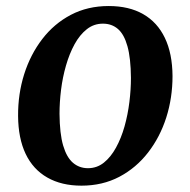

<svg xmlns="http://www.w3.org/2000/svg" viewBox="-20 -588 616 621"><path d="M331.5 -568.5Q397.5 -568.5 443.2 -542.2Q489 -516 513.2 -465.5Q537.5 -415 538 -342Q538 -271.5 517.8 -208Q497.5 -144.5 459 -94.8Q420.5 -45 366 -16.2Q311.5 12.5 243.5 12.5Q179 12.5 133 -13.8Q87 -40 63 -90.2Q39 -140.5 38.5 -213Q38 -284 58.2 -348Q78.5 -412 116.8 -461.8Q155 -511.5 209.2 -540Q263.5 -568.5 331.5 -568.5ZM313 -511.5Q283.5 -511.5 260.8 -493.5Q238 -475.5 221.2 -445Q204.5 -414.5 193.5 -376.2Q182.5 -338 177.5 -297.8Q172.5 -257.5 172.5 -220Q173 -156 184.2 -117.5Q195.5 -79 216 -61.5Q236.5 -44 264.5 -44Q293.5 -44 316 -62Q338.5 -80 355.2 -110.5Q372 -141 382.8 -179.2Q393.5 -217.5 398.5 -258Q403.5 -298.5 403.5 -336Q403 -400 392.2 -438.5Q381.5 -477 361.5 -494.2Q341.5 -511.5 313 -511.5Z"/></svg>

Font: Merriweather Light 18pt SemiBold
Style: Italic
Weight: 600
Italic angle: -7.8°
Version: Version 2.101